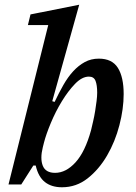

<svg xmlns="http://www.w3.org/2000/svg" viewBox="-20 -780 577 812"><path d="M242 12Q198 12 170 -10Q142 -32 131 -80H121L70 0H16L184 -674H98L109 -719L315 -760L201 -352L211 -349Q229 -387 248 -420.5Q267 -454 289.5 -478.5Q312 -503 338.5 -517.5Q365 -532 398 -532Q454 -532 478.5 -493Q503 -454 503 -382Q503 -320 485 -250.5Q467 -181 433 -122.5Q399 -64 351 -26Q303 12 242 12ZM213 -49Q259 -49 299.5 -93.5Q340 -138 365 -229Q369 -246 374 -267.5Q379 -289 382.5 -311Q386 -333 388.5 -353Q391 -373 391 -388Q391 -420 384 -438Q377 -456 356 -456Q327 -456 297.5 -425.5Q268 -395 241.5 -351.5Q215 -308 195 -260Q175 -212 166 -177L161 -157Q149 -109 161 -79Q173 -49 213 -49Z"/></svg>

Font: IBM Plex Serif Medium
Style: Italic
Weight: 500
Italic angle: -14°
Designer: Mike Abbink, Paul van der Laan, Pieter van Rosmalen
Foundry: Bold Monday
Version: Version 2.5